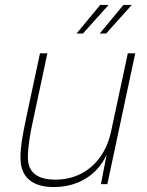

<svg xmlns="http://www.w3.org/2000/svg" viewBox="-20 -746 597 778"><path d="M290 -610H316L420 -726H386ZM384 -610H410L514 -726H480ZM198 12C295 12 374 -36 412 -119L389 0H415L528 -530H498L430 -213C405 -94 319 -18 205 -18C127 -18 93 -51 93 -108C93 -152 103 -208 111 -244L172 -530H142L85 -263C71 -195 63 -152 63 -106C63 -28 111 12 198 12Z"/></svg>

Font: Geist Thin
Style: Italic
Weight: 100
Italic angle: -12°
Designer: Basement.studio, Andrés Briganti, Mateo Zaragoza
Foundry: Basement.studio, Vercel, Andrés Briganti, Guido Ferreyra, Mateo Zaragoza
Version: Version 1.500